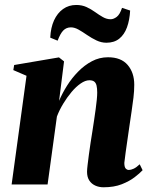

<svg xmlns="http://www.w3.org/2000/svg" viewBox="-20 -762 623 793"><path d="M224 -345.5Q237 -376.5 256.8 -408Q276.5 -439.5 302.8 -466.2Q329 -493 359.8 -509.2Q390.5 -525.5 426 -525.5Q480 -525.5 507.2 -493.8Q534.5 -462 534.5 -412Q534.5 -386.5 531.2 -358.8Q528 -331 523.5 -302Q519 -273 515 -244.5Q511.5 -218.5 507 -189Q502.5 -159.5 499 -133Q495.5 -106.5 493.5 -89.5Q493.5 -72 499.2 -66Q505 -60 512 -60Q520.5 -60 532 -65.2Q543.5 -70.5 557 -83.5L569 -59Q557.5 -46.5 536 -30Q514.5 -13.5 482.8 -1Q451 11.5 407.5 11.5Q389 11.5 373.5 4.5Q358 -2.5 348.8 -16.5Q339.5 -30.5 339.5 -52.5Q339.5 -62 341.8 -81Q344 -100 347.2 -124Q350.5 -148 354.2 -173Q358 -198 361.5 -219Q365 -243.5 368.8 -267Q372.5 -290.5 375.2 -311.8Q378 -333 379.8 -350.5Q381.5 -368 381.5 -379.5Q381.5 -397 378.8 -408.5Q376 -420 369 -425.2Q362 -430.5 349 -430.5Q332.5 -430.5 313.2 -417.2Q294 -404 275.5 -382Q257 -360 241 -333.5Q225 -307 215 -280.5L176.5 0H28L89.5 -449L35 -472.5L38.5 -493.5L223.5 -525L244.5 -508.5ZM187.5 -606.5Q189.5 -648 203.2 -678Q217 -708 240.5 -724.8Q264 -741.5 295 -741.5Q318.5 -741.5 337.5 -732.8Q356.5 -724 372.8 -712.2Q389 -700.5 404.8 -691.5Q420.5 -682.5 437 -682.5Q449 -682.5 462 -692.2Q475 -702 484 -729.5L517.5 -718.5Q515.5 -679.5 504.5 -649.2Q493.5 -619 472.5 -602.2Q451.5 -585.5 419.5 -585.5Q398.5 -585.5 378.5 -595Q358.5 -604.5 340 -617.2Q321.5 -630 304.8 -639.5Q288 -649 273 -649Q254 -649 241.5 -636.2Q229 -623.5 218 -594Z"/></svg>

Font: Merriweather 120pt ExtraBold
Style: Italic
Weight: 800
Italic angle: -7.8°
Version: Version 2.101